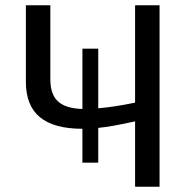

<svg xmlns="http://www.w3.org/2000/svg" viewBox="-20 -708 707 728"><path d="M492.2 0V-248Q404.3 -228 352.5 -223.1V-91.3H292.5V-219.7Q185.1 -219.7 131.6 -263.4Q78.1 -307.1 78.1 -397.9V-688H170.9V-407.7Q170.9 -349.1 200.7 -322.8Q230.5 -296.4 292.5 -294.9V-523.4H352.5V-297.4Q381.8 -299.8 416.7 -305.2Q451.7 -310.5 492.2 -318.8V-688H585V0Z"/></svg>

Font: Arimo
Style: Regular
Weight: 400
Designer: Steve Matteson
Foundry: Monotype Imaging Inc.
Version: Version 1.33